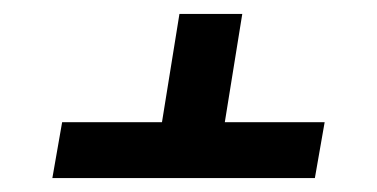

<svg xmlns="http://www.w3.org/2000/svg" viewBox="-20 -555 540 275"><path d="M431 -300H55L69 -380H212L237 -535H327L302 -380H445Z"/></svg>

Font: Iosevka SS18 Medium
Style: Italic
Weight: 500
Italic angle: -9°
Monospace: yes
Designer: Belleve Invis
Foundry: Belleve Invis
Version: Version 25.1.1; ttfautohint (v1.8.4)